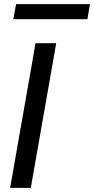

<svg xmlns="http://www.w3.org/2000/svg" viewBox="-20 -909 455 929"><path d="M29 0 152 -700H252L129 0ZM44 -816 58 -889H415L403 -816Z"/></svg>

Font: DM Sans 18pt Medium
Style: Italic
Weight: 500
Italic angle: -10°
Designer: Colophon Foundry, Jonny Pinhorn
Foundry: Colophon Foundry
Version: Version 4.004;gftools[0.9.30]